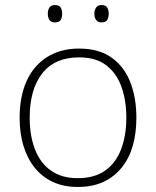

<svg xmlns="http://www.w3.org/2000/svg" viewBox="-20 -733 621 763"><path d="M522 -265Q522 -205 508 -155Q494 -105 464.5 -68Q435 -31 391.5 -10.5Q348 10 289 10Q233 10 190 -10Q147 -30 117.5 -67Q88 -104 73 -154Q58 -204 58 -265Q58 -350 86 -411.5Q114 -473 167.5 -506.5Q221 -540 294 -540Q373 -540 423.5 -504Q474 -468 498 -406Q522 -344 522 -265ZM98 -265Q98 -194 119 -139.5Q140 -85 182.5 -55Q225 -25 289 -25Q356 -25 398.5 -55.5Q441 -86 461.5 -140.5Q482 -195 482 -265Q482 -333 463 -387Q444 -441 403 -473Q362 -505 294 -505Q198 -505 148 -441.5Q98 -378 98 -265ZM170 -679Q170 -693 176.5 -703Q183 -713 198 -713Q215 -713 221 -703Q227 -693 227 -679Q227 -663 221 -653.5Q215 -644 198 -644Q183 -644 176.5 -653.5Q170 -663 170 -679ZM355 -679Q355 -693 362 -703Q369 -713 383 -713Q400 -713 406 -703Q412 -693 412 -679Q412 -663 406 -653.5Q400 -644 383 -644Q369 -644 362 -653.5Q355 -663 355 -679Z"/></svg>

Font: Noto Sans Hebrew ExtraLight
Style: Regular
Weight: 250
Designer: Monotype Design Team
Foundry: Monotype Imaging Inc.
Version: Version 2.003